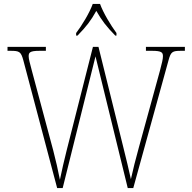

<svg xmlns="http://www.w3.org/2000/svg" viewBox="-20 -951 972 971"><path d="M365 -784V-771H372C417 -817 440 -847 467 -896C495 -847 518 -817 563 -771H569V-784C541 -822 502 -886 486 -931H449C433 -886 394 -822 365 -784ZM98 -646 269 0H297L463 -666L626 0H654L832 -645C844 -690 852 -694 896 -694H915V-714H718V-694H749C799 -694 804 -685 804 -666C804 -652 799 -632 789 -594L683 -208C667 -151 651 -87 642 -45C631 -95 619 -145 603 -209L478 -714H450L317 -190C303 -136 295 -97 283 -42C271 -101 265 -129 249 -191L141 -594C131 -632 125 -653 125 -666C125 -685 130 -694 180 -694H212V-714H18V-694H33C78 -694 86 -690 98 -646Z"/></svg>

Font: Noto Serif Tamil SemiCondensed Thin
Style: Regular
Weight: 100
Width: 4
Designer: Indian Type Foundry, Tom Grace, and the Monotype Design Team
Foundry: Monotype Imaging Inc.
Version: Version 2.004